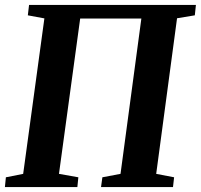

<svg xmlns="http://www.w3.org/2000/svg" viewBox="-21 -763 819 783"><path d="M-1 0 3 -40 73.5 -54 160 -688 92.5 -700.5 97.5 -743H778L773.5 -700.5L701 -688.5L616 -54L689 -40L684.5 0H391L396.5 -40L470.5 -54L555.5 -687.5H306L219.5 -54L298.5 -40L294.5 0Z"/></svg>

Font: Merriweather 48pt
Style: Bold Italic
Weight: 700
Italic angle: -7.8°
Version: Version 2.101